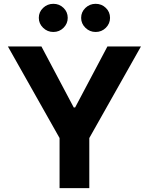

<svg xmlns="http://www.w3.org/2000/svg" viewBox="-20 -966 764 986"><path d="M20.6 -727.3H192.8L358.7 -414.1H365.8L531.6 -727.3H703.8L438.6 -257.1V0H285.9V-257.1ZM253.9 -801.8Q223.4 -801.8 201.3 -823.3Q179.3 -844.8 179.3 -874.3Q179.3 -904.5 201.3 -925.4Q223.4 -946.4 253.9 -946.4Q284.8 -946.4 306.3 -925.4Q327.8 -904.5 327.8 -874.3Q327.8 -844.8 306.3 -823.3Q284.8 -801.8 253.9 -801.8ZM471.2 -801.8Q440.7 -801.8 418.7 -823.3Q396.7 -844.8 396.7 -874.3Q396.7 -904.5 418.7 -925.4Q440.7 -946.4 471.2 -946.4Q502.1 -946.4 523.6 -925.4Q545.1 -904.5 545.1 -874.3Q545.1 -844.8 523.6 -823.3Q502.1 -801.8 471.2 -801.8Z"/></svg>

Font: InterMG
Style: Bold
Weight: 700
Designer: Rasmus Andersson
Foundry: rsms
Version: Version 3.019;December 26, 2023;FontCreator 15.0.0.2955 64-b